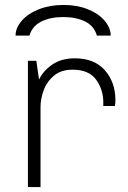

<svg xmlns="http://www.w3.org/2000/svg" viewBox="-20 -757 520 777"><path d="M447 -352Q447 -339 445 -328H398V-344Q398 -394 369 -434.5Q340 -475 273 -475Q227 -475 198 -450.5Q169 -426 156.5 -391Q144 -356 144 -324V0H93V-511H127L138 -435Q155 -471 192 -496Q229 -521 283 -521Q362 -521 404.5 -472.5Q447 -424 447 -352ZM428 -613H372Q361 -652 324.5 -670Q288 -688 236 -688Q184 -688 147.5 -670Q111 -652 99 -613H43Q43 -644 68 -673Q93 -702 137.5 -719.5Q182 -737 237 -737Q292 -737 335.5 -719.5Q379 -702 403.5 -673Q428 -644 428 -613Z"/></svg>

Font: Chivo Thin
Style: Regular
Weight: 100
Designer: Hector Gatti
Foundry: Omnibus-Type
Version: Version 1.007